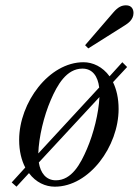

<svg xmlns="http://www.w3.org/2000/svg" viewBox="-20 -690 522 722"><path d="M300 -520 312 -508 450 -595C461 -602 482 -616 482 -641C482 -654 476 -670 454 -670C438 -670 424 -664 406 -643ZM24 -4 42 12 89 -39C115 -4 151 12 186 12C316 12 426 -140 426 -280C426 -321 418 -354 405 -381L458 -438L440 -456L392 -403C366 -439 329 -456 294 -456C164 -456 52 -304 52 -164C52 -121 61 -87 75 -60ZM124 -113C126 -175 145 -254 171 -314C195 -370 230 -432 290 -432C328 -432 348 -403 353 -361ZM126 -79 354 -325C351 -264 332 -188 307 -130C283 -74 250 -12 190 -12C153 -12 132 -40 126 -79Z"/></svg>

Font: Old Standard
Style: Italic
Weight: 400
Italic angle: -15.2°
Designer: Alexey Kryukov <alexios@thessalonica.org.ru>
Version: Version 2.0